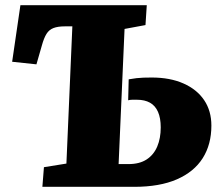

<svg xmlns="http://www.w3.org/2000/svg" viewBox="-20 -723 846 743"><path d="M260 -621H231Q204 -621 187 -614.5Q170 -608 160 -592Q150 -576 142 -547L121 -474L27 -484L59 -703H548L543 -626L462 -611L439 -88H477Q520 -88 547.5 -106Q575 -124 588.5 -156Q602 -188 602 -230Q602 -266 591.5 -290Q581 -314 560.5 -325.5Q540 -337 510 -337Q499 -337 491.5 -337Q484 -337 476 -335L478 -416Q495 -419 508 -420.5Q521 -422 535 -422.5Q549 -423 567 -423Q638 -423 690 -400Q742 -377 770 -335.5Q798 -294 798 -237Q798 -164 764.5 -111Q731 -58 664.5 -29Q598 0 499 0H144L150 -76L237 -90Z"/></svg>

Font: Literata 18pt ExtraBold
Style: Italic
Weight: 800
Italic angle: -2°
Designer: Latin by Veronika Burian and Jose Scaglione. Greek by Irene Vlachou. Cyrillic by Vera Evstafieva
Foundry: TypeTogether
Version: Version 3.103;gftools[0.9.29]